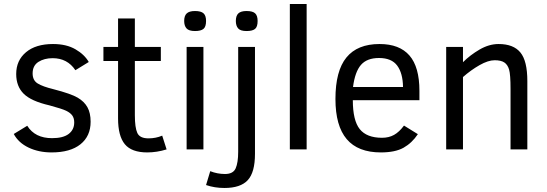

<svg xmlns="http://www.w3.org/2000/svg" viewBox="-20 -747 2736 960"><path d="M433.1 -138.2Q433.1 -66.4 382.3 -25.6Q331.5 15.1 237.8 15.1Q173.8 15.1 123 -9Q72.3 -33.2 48.8 -77.1L116.2 -118.2Q154.8 -56.2 240.2 -56.2Q295.9 -56.2 323.5 -77.4Q351.1 -98.6 351.1 -134.8Q351.1 -156.2 341.3 -169.7Q331.5 -183.1 311 -193.1Q290.5 -203.1 227.1 -220.2Q135.7 -241.2 98.4 -278.3Q61 -315.4 61 -377Q61 -444.8 109.9 -485.8Q158.7 -526.9 245.1 -526.9Q312 -526.9 357.4 -500.5Q402.8 -474.1 423.8 -437L356.9 -396Q316.9 -456.1 243.2 -456.1Q201.2 -456.1 172.1 -437.5Q143.1 -418.9 143.1 -379.9Q143.1 -345.2 168.5 -329.6Q193.8 -314 248 -300.8Q335 -278.3 368.2 -258.8Q401.4 -239.3 417.2 -210.7Q433.1 -182.1 433.1 -138.2Z M813 0Q764.2 15.1 716.3 15.1Q638.2 15.1 604.2 -25.9Q570.3 -66.9 570.3 -154.8V-441.9H497.1V-512.2H570.3V-654.8H654.3V-512.2H784.2V-441.9H654.3V-170.9Q654.3 -108.9 666.7 -82Q679.2 -55.2 722.2 -55.2Q759.3 -55.2 791 -68.8Z M1010.3 -642.1Q1010.3 -612.8 997.1 -602.3Q983.9 -591.8 955.1 -591.8Q924.3 -591.8 912.6 -605Q900.9 -618.2 900.9 -642.1Q900.9 -668 913.6 -679.9Q926.3 -691.9 955.1 -691.9Q984.9 -691.9 997.6 -680.4Q1010.3 -668.9 1010.3 -642.1ZM913.1 0V-512.2H997.1V0Z M1268.1 -642.1Q1268.1 -612.8 1255.1 -602.3Q1242.2 -591.8 1212.9 -591.8Q1182.1 -591.8 1170.7 -605Q1159.2 -618.2 1159.2 -642.1Q1159.2 -668 1171.6 -679.9Q1184.1 -691.9 1212.9 -691.9Q1243.2 -691.9 1255.6 -680.4Q1268.1 -668.9 1268.1 -642.1ZM1254.9 22Q1254.9 114.7 1218.8 153.8Q1182.6 192.9 1102.1 192.9Q1053.2 192.9 1010.3 178.2L1031.2 108.9Q1066.9 123 1105 123Q1146 123 1158.4 94.5Q1170.9 65.9 1170.9 12.2V-512.2H1254.9Z M1429.2 0V-727.1H1513.2V0Z M1744.1 -246.1Q1744.1 -144.5 1778.8 -101.3Q1813.5 -58.1 1890.1 -58.1Q1924.3 -58.1 1950.2 -72.5Q1976.1 -86.9 2000 -119.1L2069.3 -76.2Q2040 -32.2 1998 -8.5Q1956.1 15.1 1884.3 15.1Q1770 15.1 1713.6 -51.3Q1657.2 -117.7 1657.2 -252Q1657.2 -392.6 1712.2 -459.7Q1767.1 -526.9 1877.9 -526.9Q1977.5 -526.9 2027.3 -469.5Q2077.1 -412.1 2077.1 -293V-246.1ZM1995.1 -312Q1994.1 -380.9 1966.1 -418.9Q1938 -457 1875 -457Q1814.9 -457 1784.9 -422.6Q1754.9 -388.2 1745.1 -312Z M2532.7 0V-301.8Q2532.7 -375 2525.4 -399.4Q2518.1 -423.8 2501.5 -434.8Q2484.9 -445.8 2453.1 -445.8Q2420.9 -445.8 2377.9 -421.4Q2335 -397 2294.9 -361.8V0H2210.9V-512.2H2294.9V-436Q2330.6 -471.7 2377.9 -499.3Q2425.3 -526.9 2473.1 -526.9Q2547.4 -526.9 2582 -484.6Q2616.7 -442.4 2616.7 -341.8V0Z"/></svg>

Font: Lorenzo Sans
Style: Regular
Weight: 400
Foundry: Intel Corporation
Version: Version 1.00; ttfautohint (v1.5)